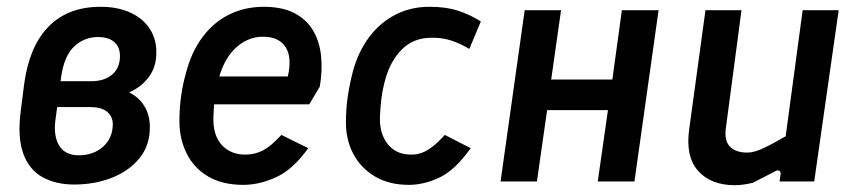

<svg xmlns="http://www.w3.org/2000/svg" viewBox="-20 -534 2532 565"><path d="M198 9Q145 9 105.5 -12.5Q66 -34 48.5 -82Q31 -130 41 -207L51 -286Q58 -338 74.5 -379.5Q91 -421 119 -451.5Q147 -482 186 -498Q225 -514 276 -514Q327 -514 364.5 -496.5Q402 -479 421.5 -448Q441 -417 440 -378Q440 -337 418 -307.5Q396 -278 360 -262Q389 -248 405 -221.5Q421 -195 421 -160Q421 -106 390.5 -68.5Q360 -31 309.5 -11Q259 9 198 9ZM212 -77Q255 -77 283.5 -102.5Q312 -128 312 -170Q311 -193 294 -206Q277 -219 244 -219H132L143 -295H248Q287 -295 310 -314.5Q333 -334 333 -369Q333 -396 316 -410.5Q299 -425 269 -425Q228 -425 198.5 -397.5Q169 -370 160 -308L143 -180Q137 -133 154.5 -105Q172 -77 212 -77Z M696 10Q634 10 592 -15Q550 -40 529 -83Q508 -126 508 -177Q508 -219 513.5 -255Q519 -291 527 -318Q543 -381 576 -425Q609 -469 655 -491.5Q701 -514 756 -514Q811 -514 847 -495Q883 -476 902 -443Q921 -410 925 -367.5Q929 -325 921 -279L890 -227H590L600 -309H827Q840 -366 820 -396Q800 -426 754 -426Q708 -426 671.5 -391Q635 -356 620 -288Q616 -267 612.5 -246Q609 -225 608 -191Q606 -137 632 -108Q658 -79 702 -79Q731 -79 755 -92Q779 -105 808 -137L887 -98Q843 -36 793.5 -13Q744 10 696 10Z M1183 10Q1124 10 1082 -15.5Q1040 -41 1018.5 -83.5Q997 -126 998 -177Q998 -214 1003.5 -251Q1009 -288 1019 -326Q1035 -383 1066.5 -425Q1098 -467 1143 -490.5Q1188 -514 1244 -514Q1293 -514 1328 -502.5Q1363 -491 1395 -471L1361 -390Q1336 -405 1310 -414Q1284 -423 1251 -423Q1197 -423 1163 -389Q1129 -355 1114 -301Q1106 -272 1102.5 -245Q1099 -218 1098 -188Q1097 -157 1107.5 -132.5Q1118 -108 1138.5 -93.5Q1159 -79 1191 -79Q1206 -79 1220.5 -84Q1235 -89 1251.5 -101.5Q1268 -114 1289 -137L1365 -98Q1320 -34 1274 -12Q1228 10 1183 10Z M1453 0 1524 -504H1631L1602 -300H1782L1810 -504H1918L1847 0H1739L1769 -210H1590L1560 0Z M2143 11Q2072 11 2034.5 -31Q1997 -73 2008 -153L2056 -504H2162L2116 -157Q2111 -120 2128 -102.5Q2145 -85 2179 -85Q2190 -85 2203.5 -89Q2217 -93 2238 -103.5Q2259 -114 2292 -133L2342 -504H2448L2376 0H2274L2277 -21Q2278 -29 2273 -31.5Q2268 -34 2261 -30Q2242 -20 2225.5 -11.5Q2209 -3 2195 4Q2182 7 2169 9Q2156 11 2143 11Z"/></svg>

Font: Finlandica Medium
Style: Italic
Weight: 500
Italic angle: -8°
Designer: Niklas Ekholm, Juho Hiilivirta, Jaakko Suomalainen
Foundry: Helsinki Type Studio
Version: Version 1.063